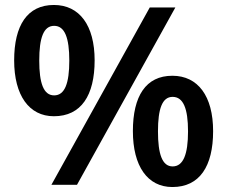

<svg xmlns="http://www.w3.org/2000/svg" viewBox="-20 -744 915 773"><path d="M197 -724C90 -724 37 -642 37 -501C37 -360 97 -276 197 -276C307 -276 361 -360 361 -501C361 -642 300 -724 197 -724ZM686 -714H583L187 0H290ZM198 -640C241 -640 259 -591 259 -500C259 -409 241 -360 198 -360C155 -360 138 -410 138 -500C138 -591 155 -640 198 -640ZM674 -439C567 -439 515 -357 515 -216C515 -75 574 9 674 9C784 9 838 -75 838 -216C838 -357 777 -439 674 -439ZM675 -354C718 -354 737 -307 737 -215C737 -123 718 -74 675 -74C633 -74 616 -124 616 -215C616 -306 633 -354 675 -354Z"/></svg>

Font: Noto Sans Khmer UI SemiBold
Style: Regular
Weight: 600
Designer: Danh Hong and the Monotype Design Team
Foundry: Monotype Imaging Inc.
Version: Version 2.002